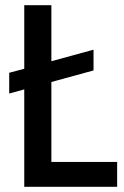

<svg xmlns="http://www.w3.org/2000/svg" viewBox="-20 -720 478 740"><path d="M73.5 0V-375.5L15.5 -359.5V-439.5L73.5 -455V-700H178V-484L340.5 -528.5V-448.5L178 -404V-96H431.5V0Z"/></svg>

Font: Cabin Condensed Medium
Style: Regular
Weight: 500
Width: 3
Designer: Pablo Impallari
Foundry: Pablo Impallari. http://www.impallari.com Igino Marini. http://www.ikern.com
Version: Version 3.001; ttfautohint (v1.8.3)